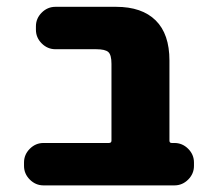

<svg xmlns="http://www.w3.org/2000/svg" viewBox="-20 -567 627 566"><path d="M308.6 -378.9Q308.6 -405.3 299.3 -413.6Q290 -421.9 263.7 -421.9H143.6Q120.1 -421.9 103 -439Q85.9 -456.1 85.9 -479.5V-489.3Q85.9 -512.7 103 -529.8Q120.1 -546.9 143.6 -546.9H322.3Q398.4 -546.9 439 -506.8Q479.5 -466.8 479.5 -388.7V-152.3Q479.5 -145.5 486.3 -145.5H494.1Q517.6 -145.5 534.7 -128.4Q551.8 -111.3 551.8 -87.9V-78.1Q551.8 -54.7 534.7 -37.6Q517.6 -20.5 494.1 -20.5H108.4Q85 -20.5 67.9 -37.6Q50.8 -54.7 50.8 -78.1V-87.9Q50.8 -111.3 67.9 -128.4Q85 -145.5 108.4 -145.5H300.8Q308.6 -145.5 308.6 -152.3Z"/></svg>

Font: Gen Jyuu Gothic Heavy
Style: Bold
Weight: 900
Designer: [Source Han Sans]
Ryoko NISHIZUKA  (kana & ideographs); Paul D. Hunt (Latin, Greek & Cyrillic); Wenlong ZHANG  (bopomofo
Version: Version 1.002.20150607